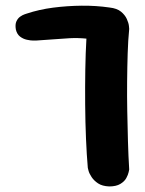

<svg xmlns="http://www.w3.org/2000/svg" viewBox="-20 -675 521 691"><path d="M373 -4Q348 -5 333 -15Q318 -25 309.5 -38Q301 -51 298.5 -61Q296 -71 296 -71Q292 -117 289.5 -176Q287 -235 286.5 -299Q286 -363 287 -424Q288 -485 291 -536Q260 -539 231 -537.5Q202 -536 173 -533.5Q144 -531 109 -529Q109 -529 99.5 -529Q90 -529 76.5 -532Q63 -535 52 -543.5Q41 -552 37 -569Q34 -587 39 -598Q44 -609 52.5 -615Q61 -621 68.5 -623.5Q76 -626 76 -626Q121 -641 171.5 -647.5Q222 -654 274 -654.5Q326 -655 374 -648Q401 -645 415.5 -633Q430 -621 436.5 -606.5Q443 -592 444 -581.5Q445 -571 445 -571Q441 -531 439.5 -482.5Q438 -434 437.5 -381.5Q437 -329 438 -274.5Q439 -220 440.5 -167Q442 -114 445 -65Q445 -65 443 -55.5Q441 -46 434.5 -34Q428 -22 413 -13Q398 -4 373 -4Z"/></svg>

Font: Sour Gummy Black
Style: Bold
Weight: 700
Version: Version 1.000